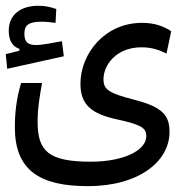

<svg xmlns="http://www.w3.org/2000/svg" viewBox="-31 -470 637 659"><path d="M270.5 168.9C447.8 168.9 550.8 82.5 550.8 -16.6C550.8 -69.3 532.7 -101.6 430.7 -127.4C342.3 -150.4 324.2 -162.1 324.2 -198.2C324.2 -245.6 366.7 -307.6 454.6 -307.6C489.7 -307.6 515.6 -298.8 540.5 -286.1L556.6 -362.8C531.7 -379.4 500.5 -391.6 456.5 -391.6C327.6 -391.6 245.1 -284.7 245.1 -182.6C245.1 -111.8 281.2 -79.1 373.5 -59.6C457 -41.5 471.2 -29.3 471.2 -2.4C471.2 44.4 397 85 280.3 85C134.8 85 98.1 48.3 98.1 -52.2C98.1 -96.7 103.5 -129.9 113.3 -185.1H41.5C25.4 -131.8 20 -83 20 -32.7C20 113.3 104 168.9 270.5 168.9ZM-6.3 -233.9 188 -276.9 181.6 -328.6C151.4 -323.2 113.3 -315.4 93.3 -315.4C64.9 -315.4 52.7 -324.7 52.7 -354.5C52.7 -383.3 66.9 -395.5 111.8 -395.5C126.5 -395.5 144 -393.6 159.7 -391.6L162.1 -439C144.5 -445.3 126 -450.2 100.6 -450.2C40 -450.2 -1 -419.9 -1 -364.3C-1 -331.1 11.7 -310.5 35.6 -302.2V-295.9L-11.2 -284.2Z"/></svg>

Font: Cascadia Mono PL SemiLight
Style: Regular
Weight: 350
Monospace: yes
Designer: Aaron Bell
Foundry: Saja Typeworks
Version: Version 2404.023